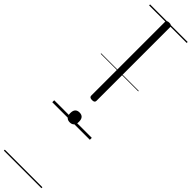

<svg xmlns="http://www.w3.org/2000/svg" viewBox="-507 -959 1402 1402"><g transform="rotate(45 194.0 -257.5)"><path d="M194 -216Q167 -216 167 -235V-996Q167 -1006 173.5 -1010.5Q180 -1015 194 -1015Q221 -1015 221 -996V-235Q221 -226 215 -221Q209 -216 194 -216ZM194 14Q172 14 160.5 1Q149 -12 149 -37Q149 -63 160.5 -75.5Q172 -88 194 -88Q216 -88 227.5 -75.5Q239 -63 239 -37Q239 -12 227.5 1Q216 14 194 14ZM0 490H388V500H0ZM0 -20H388V0H0ZM0 -505H388V-500H0ZM0 -1010H388V-1000H0Z"/></g></svg>

Font: Playwrite ES Deco Guides
Style: Regular
Weight: 400
Designer: Veronika Burian, José Scaglione
Foundry: TypeTogether
Version: Version 1.003